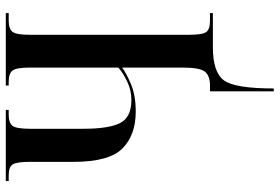

<svg xmlns="http://www.w3.org/2000/svg" viewBox="-171 -583 964 662"><g transform="rotate(-90 311.0 -252.0)"><path d="M327 210H337Q337 76 365 38Q393 0 479 0H597V-10H570Q541 -10 531.5 -23Q522 -36 522 -84V-630Q522 -677 532 -690.5Q542 -704 571 -704H597V-714H347V-704H360Q389 -704 399 -690.5Q409 -677 409 -630V-326Q391 -310 361 -295.5Q331 -281 297 -281Q238 -281 218 -319.5Q198 -358 198 -447V-630Q198 -677 208 -690.5Q218 -704 247 -704H263V-714H18V-704H37Q66 -704 75 -690.5Q84 -677 84 -629V-479Q84 -358 130 -312Q176 -266 257 -266Q313 -266 352 -282.5Q391 -299 409 -313V-105Q409 -44 394.5 -27Q380 -10 348 -10H327Z"/></g></svg>

Font: Noto Serif Display Condensed Semi
Style: Regular
Weight: 600
Width: 3
Designer: Monotype Design Team
Foundry: Monotype Imaging Inc.
Version: Version 1.900